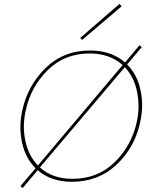

<svg xmlns="http://www.w3.org/2000/svg" viewBox="-20 -920 773 977"><path d="M599 -888 398 -717 388 -727 588 -900ZM627 -592Q678 -541 695 -461.5Q712 -382 694 -301Q667 -171 574 -83Q481 5 346 5Q239 5 172 -54L95 37L84 27L161 -64Q110 -114 92.5 -193Q75 -272 93 -356Q120 -484 211.5 -573.5Q303 -663 439 -663Q547 -663 616 -602L690 -690L701 -680ZM111 -358Q93 -280 109 -203.5Q125 -127 173 -78L604 -589Q538 -648 436 -648Q309 -648 223 -563.5Q137 -479 111 -358ZM676 -300Q693 -376 677.5 -452.5Q662 -529 615 -578L183 -68Q247 -10 349 -10Q477 -10 563.5 -94.5Q650 -179 676 -300Z"/></svg>

Font: EauTest Thin
Style: Italic
Weight: 250
Italic angle: -12°
Designer: Christian Thalmann (Catharsis Fonts)
Version: Version 0.001;PS 000.001;hotconv 1.0.88;makeotf.lib2.5.64775